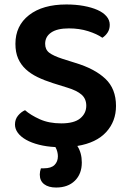

<svg xmlns="http://www.w3.org/2000/svg" viewBox="-20 -643 577 859"><path d="M254 -91Q312 -91 339 -113.5Q366 -136 366 -170Q366 -201 345 -219.5Q324 -238 281 -251L217 -271Q179 -283 148 -298Q117 -313 95 -333.5Q73 -354 61 -381.5Q49 -409 49 -447Q49 -528 110 -575.5Q171 -623 277 -623Q319 -623 354.5 -616.5Q390 -610 416 -598.5Q442 -587 456.5 -570Q471 -553 471 -532Q471 -512 461.5 -497.5Q452 -483 438 -474Q414 -491 374.5 -503.5Q335 -516 288 -516Q236 -516 209 -497.5Q182 -479 182 -447Q182 -421 200.5 -407Q219 -393 259 -380L316 -362Q403 -336 451 -291Q499 -246 499 -169Q499 -100 455 -52Q411 -4 326 10Q346 41 346 84Q346 135 315 165.5Q284 196 231 196Q197 196 177.5 181Q158 166 158 138Q158 125 163 110H176Q209 110 224 95Q239 80 239 56Q239 47 236.5 36.5Q234 26 228 15Q188 13 154.5 4.5Q121 -4 97 -17.5Q73 -31 60 -48.5Q47 -66 47 -86Q47 -109 60.5 -125.5Q74 -142 92 -150Q117 -128 158 -109.5Q199 -91 254 -91Z"/></svg>

Font: Baloo Da 2 SemiBold
Style: Regular
Weight: 600
Designer: Noopur Datye, Sulekha Rajkumar and Ek Type
Foundry: Ek Type
Version: Version 1.640;hotconv 1.0.111;makeotfexe 2.5.65597; ttfautoh